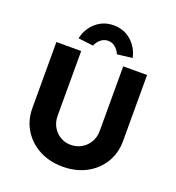

<svg xmlns="http://www.w3.org/2000/svg" viewBox="-161 -1046 1083 1180"><g transform="rotate(20 381.0 -456.0)"><path d="M381 6Q295 6 228 -29.5Q161 -65 122.5 -127.5Q84 -190 84 -269V-701H246V-278Q246 -238 264 -206Q282 -174 313 -155.5Q344 -137 381 -137Q421 -137 452.5 -155.5Q484 -174 502.5 -206Q521 -238 521 -278V-701H677V-269Q677 -190 639 -127.5Q601 -65 534 -29.5Q467 6 381 6ZM303 -757 204 -769Q218 -834 266 -876Q314 -918 381 -918Q449 -918 496.5 -876Q544 -834 558 -769L459 -757Q449 -783 428 -800Q407 -817 381 -817Q355 -817 334 -800Q313 -783 303 -757Z"/></g></svg>

Font: Readex Pro bold
Style: Bold
Weight: 700
Designer: Bonnie Shaver-Troup, Thomas Jockin
Foundry: Lexend
Version: Version 1.200; ttfautohint (v1.8.3)